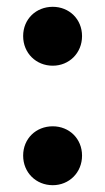

<svg xmlns="http://www.w3.org/2000/svg" viewBox="-20 -530 309 564"><path d="M48 -424C48 -374 86 -337 135 -337C183 -337 221 -374 221 -424C221 -474 183 -510 135 -510C86 -510 48 -474 48 -424ZM48 -73C48 -23 86 14 135 14C183 14 221 -23 221 -73C221 -123 183 -159 135 -159C86 -159 48 -123 48 -73Z"/></svg>

Font: Space Text SemiBold
Style: Regular
Weight: 600
Designer: Florian Karsten (Space Text), Colophon Foundry (Space Mono)
Foundry: Florian Karsten
Version: Version 1.003;PS 001.003;hotconv 1.0.88;makeotf.lib2.5.64775